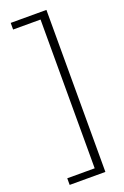

<svg xmlns="http://www.w3.org/2000/svg" viewBox="-167 -800 632 980"><g transform="rotate(-20 149.0 -310.0)"><path d="M225 130V-750H31V-714H180V94H31V130Z"/></g></svg>

Font: Roboto Serif Thin
Style: Regular
Weight: 250
Designer: Greg Gazdowicz
Foundry: Commercial Type
Version: Version 1.004